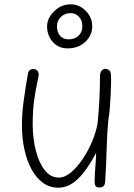

<svg xmlns="http://www.w3.org/2000/svg" viewBox="-20 -862 621 893"><path d="M251 11Q211 11 179.5 -12Q148 -35 126.5 -75Q105 -115 93.5 -167Q82 -219 82 -278Q82 -332 90 -392Q98 -452 110 -520Q112 -530 118.5 -535.5Q125 -541 133 -541Q146 -541 153 -534Q160 -527 160 -514Q159 -504 152.5 -475Q146 -446 139 -397Q132 -348 132 -279Q133 -214 147.5 -158.5Q162 -103 189 -69.5Q216 -36 253 -36Q281 -36 309.5 -59.5Q338 -83 364 -121.5Q390 -160 408.5 -204Q427 -248 434 -289Q440 -352 442.5 -403Q445 -454 445 -507Q445 -523 452 -532.5Q459 -542 470 -542Q477 -542 483 -538.5Q489 -535 492.5 -529Q496 -523 496 -513Q497 -499 496.5 -473Q496 -447 494.5 -416.5Q493 -386 490.5 -356.5Q488 -327 484 -305Q478 -246 476 -170Q474 -94 469 -15Q468 -3 461.5 3.5Q455 10 443 10Q429 10 424.5 3Q420 -4 420 -18Q420 -35 421.5 -58Q423 -81 425 -105.5Q427 -130 427 -151Q406 -111 385 -81Q364 -51 343 -30.5Q322 -10 299 0.5Q276 11 251 11ZM294 -637Q252 -637 225.5 -667Q199 -697 199 -740Q199 -766 214.5 -789Q230 -812 254 -827Q278 -842 308 -842Q336 -842 358.5 -828Q381 -814 395 -791Q409 -768 409 -740Q409 -698 377 -667.5Q345 -637 294 -637ZM299 -679Q327 -679 345 -695.5Q363 -712 363 -740Q363 -768 347 -784.5Q331 -801 307 -801Q282 -801 263.5 -783.5Q245 -766 245 -740Q245 -712 259.5 -695.5Q274 -679 299 -679Z"/></svg>

Font: Playpen Sans ExtraLight
Style: Regular
Weight: 250
Designer: Laura Meseguer, Veronika Burian, José Scaglione
Foundry: TypeTogether
Version: Version 1.001